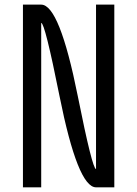

<svg xmlns="http://www.w3.org/2000/svg" viewBox="-20 -801 587 821"><path d="M78.1 0V-703.1V-781.2H156.2Q234.4 -781.2 312.5 -390.6Q375 -78.1 390.6 -78.1V-781.2H468.8V-78.1V0H390.6Q312.5 0 234.4 -390.6Q171.9 -703.1 156.2 -703.1V0Z"/></svg>

Font: Luculent
Style: Regular
Weight: 400
Monospace: yes
Designer: Andrew Kensler
Version: Version 1.0.0-845fa02f9341